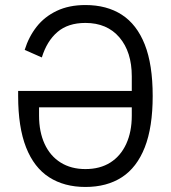

<svg xmlns="http://www.w3.org/2000/svg" viewBox="-20 -730 678 762"><path d="M52 -369H503V-427Q503 -524 454 -581.5Q405 -639 319 -639Q250 -639 208 -603Q166 -567 146 -502L78 -532Q94 -584 125.5 -624Q157 -664 205.5 -687Q254 -710 319 -710Q404 -710 463.5 -671.5Q523 -633 554.5 -553.5Q586 -474 586 -349Q586 -225 554.5 -145Q523 -65 463.5 -26.5Q404 12 319 12Q235 12 175 -26.5Q115 -65 83.5 -145Q52 -225 52 -349ZM135 -304V-271Q135 -207 157 -159Q179 -111 220.5 -85Q262 -59 319 -59Q377 -59 418 -85Q459 -111 481 -159Q503 -207 503 -271V-304Z"/></svg>

Font: IBM Plex Sans Condensed
Style: Regular
Weight: 400
Width: 3
Designer: Mike Abbink, Paul van der Laan, Pieter van Rosmalen
Foundry: Bold Monday
Version: Version 3.201